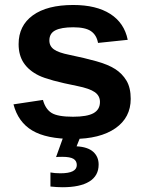

<svg xmlns="http://www.w3.org/2000/svg" viewBox="-20 -559 596 786"><path d="M515.1 -154.3Q515.1 -77.6 452.4 -33.9Q389.6 9.8 278.8 9.8Q169.9 9.8 112.1 -24.7Q54.2 -59.1 35.2 -131.8L155.8 -149.9Q166 -112.3 191.2 -96.7Q216.3 -81.1 278.8 -81.1Q336.4 -81.1 362.8 -95.7Q389.2 -110.4 389.2 -141.6Q389.2 -167 367.9 -181.9Q346.7 -196.8 295.9 -207Q179.7 -230 139.2 -249.8Q98.6 -269.5 77.4 -301Q56.2 -332.5 56.2 -378.4Q56.2 -454.1 114.5 -496.3Q172.9 -538.6 279.8 -538.6Q374 -538.6 431.4 -502Q488.8 -465.3 502.9 -396L381.3 -383.3Q375.5 -415.5 352.5 -431.4Q329.6 -447.3 279.8 -447.3Q231 -447.3 206.5 -434.8Q182.1 -422.4 182.1 -393.1Q182.1 -370.1 200.9 -356.7Q219.7 -343.3 264.2 -334.5Q326.2 -321.8 374.3 -308.3Q422.4 -294.9 451.4 -276.4Q480.5 -257.8 497.8 -228.8Q515.1 -199.7 515.1 -154.3ZM383.8 114.7Q383.8 160.6 345.7 184.1Q307.6 207.5 235.8 207.5Q213.9 207.5 186.5 204.6V147Q203.6 150.4 227.5 150.4Q294.4 150.4 294.4 116.7Q294.4 99.6 280.8 91.3Q267.1 83 234.9 83Q216.3 83 209.5 84L239.7 0H309.6L293.5 40Q339.4 42.5 361.6 62.5Q383.8 82.5 383.8 114.7Z"/></svg>

Font: Liberation Sans
Style: Bold
Weight: 700
Designer: Steve Matteson
Foundry: Ascender Corporation
Version: Version 2.1.5